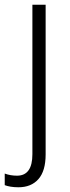

<svg xmlns="http://www.w3.org/2000/svg" viewBox="-56 -552 294 812"><path d="M22 240Q4 240 -11 237.5Q-26 235 -36 231V182Q-12 191 16 191Q81 191 81 100V-532H137V101Q137 171 106.5 205.5Q76 240 22 240Z"/></svg>

Font: Noto Sans Myanmar SemiCondensed Light
Style: Regular
Weight: 300
Width: 4
Designer: Monotype Design Team
Foundry: Monotype Imaging Inc.
Version: Version 2.107; ttfautohint (v1.8.4.7-5d5b)